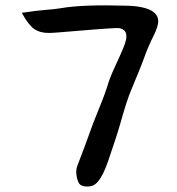

<svg xmlns="http://www.w3.org/2000/svg" viewBox="-20 -653 651 705"><path d="M301 32Q278 32 270 20Q266 13 263.5 4Q261 -5 260 -17Q259 -31 265 -47Q276 -75 290.5 -114Q305 -153 323 -203L347 -263Q357 -287 365.5 -311Q374 -335 381 -358Q389 -381 408 -421Q410 -425 417 -440.5Q424 -456 432 -475Q440 -494 443 -508Q444 -511 444 -520Q444 -536 433.5 -543.5Q423 -551 407 -550Q382 -549 329.5 -545Q277 -541 195 -534Q182 -533 173 -532.5Q164 -532 159 -532Q126 -532 105 -547Q84 -562 60 -606Q77 -608 90 -610Q103 -612 111 -613L151 -617Q180 -619 204 -623Q284 -637 448 -632Q487 -631 514 -623Q561 -609 561 -575Q561 -558 547 -528Q536 -506 526.5 -484.5Q517 -463 509 -440Q501 -418 489.5 -390Q478 -362 464 -328Q454 -305 444 -274Q434 -243 423 -204Q418 -187 413.5 -171.5Q409 -156 404 -142L395 -115Q385 -84 376.5 -60Q368 -36 360 -19Q340 22 319 29Q310 32 301 32Z"/></svg>

Font: Mansalva
Style: Regular
Weight: 400
Designer: Carolina Short
Foundry: Carolina Short
Version: Version 2.112; ttfautohint (v1.8.4.7-5d5b)